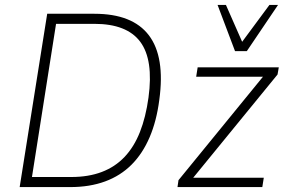

<svg xmlns="http://www.w3.org/2000/svg" viewBox="-20 -761 1168 781"><path d="M60 0 172 -705H364Q519 -705 585.5 -617.5Q652 -530 628 -355Q617 -269 588.5 -202.5Q560 -136 515 -91Q470 -46 407.5 -23Q345 0 266 0ZM110 -41H270Q340 -41 394 -61.5Q448 -82 486.5 -122.5Q525 -163 549 -223.5Q573 -284 584 -364Q605 -518 550.5 -591Q496 -664 364 -664H208ZM702 0 706 -28 1062 -464 1064 -449H778L784 -487H1114L1109 -458L752 -21L751 -38H1053L1047 0ZM936 -553 865 -741H899L965 -591L1076 -741H1111L984 -553Z"/></svg>

Font: Nunito Sans 10pt SemiCondensed ExtraLight
Style: Italic
Weight: 250
Width: 4
Italic angle: -9°
Designer: Vernon Adams
Foundry: Vernon Adams
Version: Version 3.101;gftools[0.9.27]